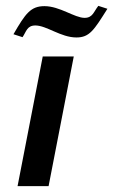

<svg xmlns="http://www.w3.org/2000/svg" viewBox="-20 -636 387 656"><path d="M26 -519 57 -509C70 -528 72 -549 101 -549C139 -549 188 -508 241 -508C286 -508 301 -533 347 -606L316 -616C300 -596 297 -575 269 -575C235 -575 184 -615 132 -615C85 -615 67 -590 26 -519ZM40 0H146L232 -443H126Z"/></svg>

Font: KpSans
Style: BoldItalic
Weight: 700
Italic angle: -11°
Version: Version 0.66